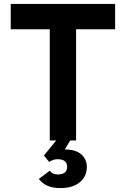

<svg xmlns="http://www.w3.org/2000/svg" viewBox="-20 -720 645 984"><path d="M289 244Q214 244 179 197L235 155Q249 174 276 174Q324 174 324 135Q324 96 275 96Q252 96 232 110L205 77L268 0H235V-570H35V-700H570V-570H370V0H340L312 46Q368 46 396.5 71Q425 96 425 136Q425 184 389 214Q353 244 289 244Z"/></svg>

Font: ReCut ExtraBold
Style: Regular
Weight: 800
Designer: Giant Group (for alternate capitals set)
Version: Version 2.002;FEAKit 1.0